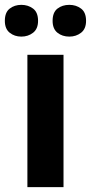

<svg xmlns="http://www.w3.org/2000/svg" viewBox="-35 -772 375 792"><path d="M227 0H78V-546H227ZM-15 -686Q-15 -721 5 -736.5Q25 -752 53 -752Q81 -752 101.5 -736.5Q122 -721 122 -686Q122 -653 101.5 -637Q81 -621 53 -621Q25 -621 5 -637Q-15 -653 -15 -686ZM182 -686Q182 -721 202 -736.5Q222 -752 251 -752Q279 -752 299.5 -736.5Q320 -721 320 -686Q320 -653 299.5 -637Q279 -621 251 -621Q222 -621 202 -637Q182 -653 182 -686Z"/></svg>

Font: Noto Sans Balinese
Style: Bold
Weight: 700
Designer: Aditya Bayu, David Williams
Foundry: David Williams
Version: Version 2.005; ttfautohint (v1.8.4.7-5d5b)